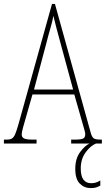

<svg xmlns="http://www.w3.org/2000/svg" viewBox="-22 -734 541 982"><path d="M-2 0V-20H13Q30 -20 39.5 -26Q49 -32 56.5 -50Q64 -68 74 -104L244 -714H259L442 -55Q448 -33 457.5 -26.5Q467 -20 492 -20H499V0H342V-20H362Q395 -20 404.5 -26Q414 -32 414 -48Q414 -56 408.5 -74Q403 -92 398 -111L358 -251H144L109 -128Q103 -108 96 -82.5Q89 -57 89 -46Q89 -33 100 -26.5Q111 -20 143 -20H165V0ZM152 -276H352L293 -493Q277 -551 267 -589.5Q257 -628 251 -653Q247 -628 236 -590.5Q225 -553 214 -509ZM442 228Q409 228 386 205Q363 182 363 130Q363 77 388 43.5Q413 10 436 0H469Q440 12 415.5 46Q391 80 391 127Q391 167 405 185Q419 203 443 203Q457 203 467.5 200Q478 197 491 189V215Q479 222 468.5 225Q458 228 442 228Z"/></svg>

Font: Noto Serif Ethiopic ExtraCondensed Thin
Style: Regular
Weight: 100
Width: 2
Designer: Monotype Design Team
Foundry: Monotype Imaging Inc.
Version: Version 2.102; ttfautohint (v1.8.4.7-5d5b)